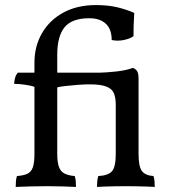

<svg xmlns="http://www.w3.org/2000/svg" viewBox="-20 -735 667 758"><path d="M42 3Q42 -10 43 -21Q44 -32 47 -40Q74 -42 89 -49.5Q104 -57 110 -75.5Q116 -94 116 -127V-392Q104 -397 79 -400.5Q54 -404 36 -404Q36 -413 39 -425.5Q42 -438 50 -448H116V-488Q116 -552 145.5 -603.5Q175 -655 229.5 -685Q284 -715 359 -715Q406 -715 442 -706.5Q478 -698 510 -684Q508 -652 507.5 -632Q507 -612 507 -592Q493 -582 468.5 -577Q444 -572 421 -577Q421 -604 411.5 -623Q402 -642 382 -652.5Q362 -663 333 -663Q264 -663 235 -627.5Q206 -592 206 -519V-448H373Q405 -449 441 -453Q477 -457 505 -467Q517 -462 522 -453Q527 -444 527 -424V-127Q527 -77 540.5 -59.5Q554 -42 586 -40Q589 -31 590 -19.5Q591 -8 591 3Q578 2 560 1.5Q542 1 520.5 0.5Q499 0 477 0Q455 0 434 0.5Q413 1 394.5 1.5Q376 2 363 3Q363 -10 364 -20Q365 -30 368 -40Q408 -42 422.5 -59.5Q437 -77 437 -127V-321Q437 -348 430 -366Q423 -384 400.5 -393Q378 -402 334 -402Q314 -402 287.5 -400Q261 -398 238.5 -395.5Q216 -393 206 -390V-127Q206 -95 212.5 -76.5Q219 -58 234.5 -50Q250 -42 275 -40Q278 -31 279 -20.5Q280 -10 280 3Q260 2 228 1Q196 0 166 0Q136 0 99 1Q62 2 42 3Z"/></svg>

Font: Vollkorn
Style: Regular
Weight: 400
Designer: Friedrich Althausen
Foundry: Friedrich Althausen
Version: Version 4.104